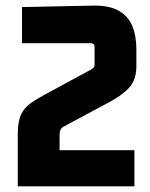

<svg xmlns="http://www.w3.org/2000/svg" viewBox="-20 -660 531 680"><path d="M43 -185Q43 -229 54 -253Q65 -277 86 -292.5Q107 -308 137 -324L301 -413Q308 -417 311.5 -420.5Q315 -424 315 -431V-493Q315 -507 301 -507H58V-635L303 -640Q365 -642 399.5 -622.5Q434 -603 448.5 -568Q463 -533 463 -485V-426Q463 -377 437 -349Q411 -321 361 -295L208 -213Q198 -208 194.5 -200.5Q191 -193 191 -182V-128H456V0H43Z"/></svg>

Font: Gemunu Libre ExtraLight ExtraBold
Style: Regular
Weight: 800
Version: Version 1.100